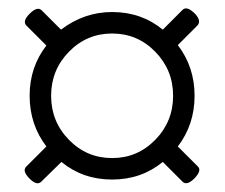

<svg xmlns="http://www.w3.org/2000/svg" viewBox="-20 -493 523 447"><path d="M41 -434Q32 -444 49 -461Q67 -479 77 -469L122 -424Q176 -465 241 -465Q309 -465 359 -424L405 -470Q415 -480 434 -461Q450 -444 439 -433L394 -388Q433 -337 433 -270Q433 -203 394 -152L441 -105Q450 -96 433 -78Q415 -60 405 -70L359 -116Q309 -75 241 -75Q173 -75 123 -116L76 -70Q66 -60 49 -77Q31 -95 41 -105L88 -152Q49 -203 49 -270Q49 -337 88 -387ZM341.5 -372.5Q300 -415 241 -415Q182 -415 140.5 -372.5Q99 -330 99 -270Q99 -210 140.5 -167.5Q182 -125 241 -125Q300 -125 341.5 -167.5Q383 -210 383 -270Q383 -330 341.5 -372.5Z"/></svg>

Font: EB Garamond
Style: SC
Weight: 400
Version: Version 000.010